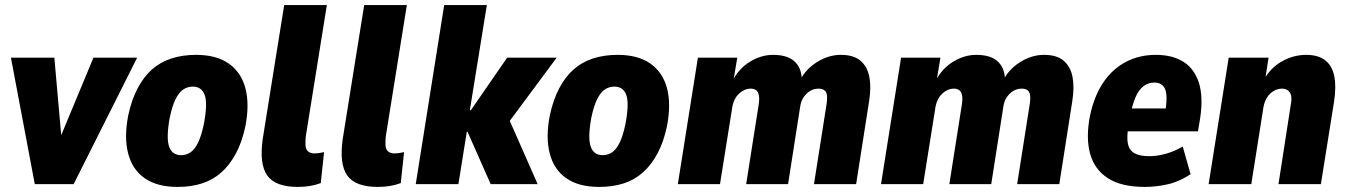

<svg xmlns="http://www.w3.org/2000/svg" viewBox="-20 -725 5307 756"><path d="M117 0 23 -498H194L224 -159H207L348 -498H520L270 0Z M679 11Q599 11 550 -23Q501 -57 484.5 -121Q468 -185 485 -271Q498 -332 522 -377.5Q546 -423 579 -452Q612 -481 655.5 -495Q699 -509 752 -509Q832 -509 881 -474.5Q930 -440 946.5 -377Q963 -314 946 -227Q933 -166 909 -121Q885 -76 852 -46.5Q819 -17 776 -3Q733 11 679 11ZM693 -114Q714 -114 730.5 -125.5Q747 -137 760 -163.5Q773 -190 783 -238Q798 -318 786 -351Q774 -384 739 -384Q719 -384 702 -373Q685 -362 671.5 -335Q658 -308 648 -260Q634 -181 646 -147.5Q658 -114 693 -114Z M1152 11Q1064 11 1032 -34.5Q1000 -80 1015 -181L1099 -705H1267L1184 -188Q1182 -166 1183 -151.5Q1184 -137 1193 -129Q1202 -121 1218 -121Q1229 -121 1240 -123Q1251 -125 1256 -126L1243 -4Q1221 4 1199 7.5Q1177 11 1152 11Z M1467 11Q1379 11 1347 -34.5Q1315 -80 1330 -181L1414 -705H1582L1499 -188Q1497 -166 1498 -151.5Q1499 -137 1508 -129Q1517 -121 1533 -121Q1544 -121 1555 -123Q1566 -125 1571 -126L1558 -4Q1536 4 1514 7.5Q1492 11 1467 11Z M1617 0 1729 -705H1897L1830 -291H1834L1977 -498H2172L1973 -230L1971 -286L2097 0H1912L1821 -206H1818L1785 0Z M2339 11Q2259 11 2210 -23Q2161 -57 2144.5 -121Q2128 -185 2145 -271Q2158 -332 2182 -377.5Q2206 -423 2239 -452Q2272 -481 2315.5 -495Q2359 -509 2412 -509Q2492 -509 2541 -474.5Q2590 -440 2606.5 -377Q2623 -314 2606 -227Q2593 -166 2569 -121Q2545 -76 2512 -46.5Q2479 -17 2436 -3Q2393 11 2339 11ZM2353 -114Q2374 -114 2390.5 -125.5Q2407 -137 2420 -163.5Q2433 -190 2443 -238Q2458 -318 2446 -351Q2434 -384 2399 -384Q2379 -384 2362 -373Q2345 -362 2331.5 -335Q2318 -308 2308 -260Q2294 -181 2306 -147.5Q2318 -114 2353 -114Z M2649 0 2728 -498H2883L2868 -408H2865Q2889 -455 2933 -482Q2977 -509 3024 -509Q3079 -509 3107 -484.5Q3135 -460 3137 -415L3132 -412Q3154 -454 3198.5 -481.5Q3243 -509 3291 -509Q3341 -509 3368 -486Q3395 -463 3403 -422.5Q3411 -382 3402 -326L3351 0H3185L3234 -311Q3238 -336 3236 -350Q3234 -364 3225.5 -370Q3217 -376 3203 -376Q3185 -376 3170 -367Q3155 -358 3144.5 -342.5Q3134 -327 3131 -307L3083 0H2918L2967 -311Q2971 -336 2968 -350Q2965 -364 2957 -370Q2949 -376 2936 -376Q2923 -376 2911 -370.5Q2899 -365 2889.5 -356Q2880 -347 2873.5 -334.5Q2867 -322 2864 -307L2815 0Z M3449 0 3528 -498H3683L3668 -408H3665Q3689 -455 3733 -482Q3777 -509 3824 -509Q3879 -509 3907 -484.5Q3935 -460 3937 -415L3932 -412Q3954 -454 3998.5 -481.5Q4043 -509 4091 -509Q4141 -509 4168 -486Q4195 -463 4203 -422.5Q4211 -382 4202 -326L4151 0H3985L4034 -311Q4038 -336 4036 -350Q4034 -364 4025.5 -370Q4017 -376 4003 -376Q3985 -376 3970 -367Q3955 -358 3944.5 -342.5Q3934 -327 3931 -307L3883 0H3718L3767 -311Q3771 -336 3768 -350Q3765 -364 3757 -370Q3749 -376 3736 -376Q3723 -376 3711 -370.5Q3699 -365 3689.5 -356Q3680 -347 3673.5 -334.5Q3667 -322 3664 -307L3615 0Z M4488 11Q4395 11 4342 -23.5Q4289 -58 4272 -121Q4255 -184 4272 -270Q4289 -349 4325 -401.5Q4361 -454 4413.5 -481.5Q4466 -509 4531 -509Q4597 -509 4640 -481.5Q4683 -454 4700.5 -399.5Q4718 -345 4706 -262L4697 -208H4403L4417 -298H4584L4568 -282Q4575 -328 4572.5 -353Q4570 -378 4557.5 -389Q4545 -400 4526 -400Q4502 -400 4483 -386Q4464 -372 4451 -342Q4438 -312 4429 -263L4423 -225Q4416 -185 4421 -159.5Q4426 -134 4446.5 -122Q4467 -110 4506 -110Q4537 -110 4572 -120Q4607 -130 4637 -148L4668 -39Q4622 -9 4576.5 1Q4531 11 4488 11Z M4739 0 4818 -498H4975L4961 -408H4955Q4981 -457 5027 -483Q5073 -509 5123 -509Q5170 -509 5197.5 -488Q5225 -467 5233.5 -426Q5242 -385 5233 -326L5181 0H5014L5062 -310Q5067 -336 5063.5 -349.5Q5060 -363 5050.5 -369.5Q5041 -376 5028 -376Q5011 -376 4995.5 -367Q4980 -358 4969.5 -342Q4959 -326 4955 -304L4907 0Z"/></svg>

Font: Nunito Sans 10pt Condensed Black
Style: Italic
Weight: 900
Width: 3
Italic angle: -9°
Designer: Vernon Adams
Foundry: Vernon Adams
Version: Version 3.101;gftools[0.9.27]